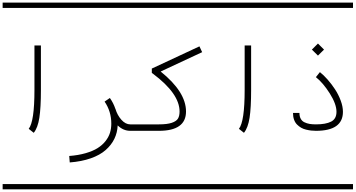

<svg xmlns="http://www.w3.org/2000/svg" viewBox="-20 -990 2691 1453"><path d="M235.4 15.1 197.3 -15.1Q240.7 -69.8 240.7 -309.6V-646H289.6V-309.6Q289.6 -174.3 277.8 -98.6Q266.1 -22.9 235.4 15.1ZM0 402.8H530.3V442.9H0ZM0 -970.2H530.3V-930.2H0Z M1060.5 -48.8V0H965.8Q912.6 0 870.6 -41Q868.2 13.7 845.5 60.5Q822.8 107.4 779.5 145.5Q736.3 183.6 667 208Q597.7 232.4 507.8 239.3L503.9 190.4Q573.2 185.1 628.2 169.2Q683.1 153.3 719 130.6Q754.9 107.9 778.6 77.6Q802.2 47.4 812.3 14.9Q822.3 -17.6 822.3 -54.2Q822.3 -147 771.5 -221.2L811.5 -248.5Q838.4 -210.4 853 -166.5H853.5Q867.7 -118.2 898.7 -83.5Q929.7 -48.8 965.8 -48.8ZM530.3 402.8H1060.5V442.9H530.3ZM530.3 -970.2H1060.5V-930.2H530.3Z M1060.5 -48.8H1182.6Q1244.6 -48.8 1279.5 -60.5Q1314.5 -72.3 1326.7 -92.3Q1338.9 -112.3 1338.9 -146Q1338.9 -281.2 1138.7 -431.2L1128.9 -438.5V-471.2L1489.3 -639.2L1509.8 -595.2L1195.8 -448.7Q1387.7 -294.4 1387.7 -146Q1387.7 0 1182.6 0H1060.5Q1050.3 0 1043.2 -7.1Q1036.1 -14.2 1036.1 -24.4Q1036.1 -34.7 1043.2 -41.7Q1050.3 -48.8 1060.5 -48.8ZM1060.5 402.8H1590.8V442.9H1060.5ZM1060.5 -970.2H1590.8V-930.2H1060.5Z M1826.2 15.1 1788.1 -15.1Q1831.5 -69.8 1831.5 -309.6V-646H1880.4V-309.6Q1880.4 -174.3 1868.7 -98.6Q1856.9 -22.9 1826.2 15.1ZM1590.8 402.8H2121.1V442.9H1590.8ZM1590.8 -970.2H2121.1V-930.2H1590.8Z M2197.3 -135.3H2246.1Q2246.1 -108.9 2255.9 -91.1Q2265.6 -73.2 2284.2 -64.5Q2302.7 -55.7 2323.2 -52.2Q2343.8 -48.8 2371.1 -48.8Q2445.3 -48.8 2485.8 -69.6Q2526.4 -90.3 2526.4 -144Q2526.4 -202.6 2475.6 -283Q2424.8 -363.3 2370.6 -406.2L2400.9 -444.3Q2429.2 -421.9 2459 -388.2Q2488.8 -354.5 2515.1 -314.5Q2541.5 -274.4 2558.3 -229Q2575.2 -183.6 2575.2 -144Q2575.2 0 2371.1 0Q2352.5 0 2335.2 -2Q2317.9 -3.9 2296.9 -8.8Q2275.9 -13.7 2259 -23.4Q2242.2 -33.2 2227.8 -47.6Q2213.4 -62 2205.3 -84.5Q2197.3 -106.9 2197.3 -135.3ZM2121.1 402.8H2651.4V442.9H2121.1ZM2121.1 -970.2H2651.4V-930.2H2121.1ZM2340.3 -614.7 2386.2 -660.6 2432.1 -614.7 2386.2 -569.3Z"/></svg>

Font: AzarMehrMSRS1
Style: Regular
Weight: 1
Designer: Amin Abedi
Version: Version 1.00